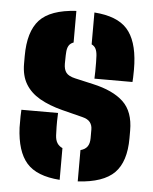

<svg xmlns="http://www.w3.org/2000/svg" viewBox="-48 -650 558 699"><g transform="rotate(5 231.5 -300.0)"><path d="M34 -168Q33.5 -190 34 -209Q34.5 -228 35 -233H169Q167.5 -200 168 -182.2Q168.5 -164.5 169 -151Q170 -133.5 176.8 -123Q183.5 -112.5 196 -107V9Q111.5 3 74.8 -39Q38 -81 34 -168ZM262 9V-105.5Q279 -110 287 -121.2Q295 -132.5 295 -152Q295 -164.5 295 -166.5Q295 -168.5 295 -170.2Q295 -172 295 -184Q295 -199 286.8 -210Q278.5 -221 258 -226L183 -245Q134.5 -257.5 100.2 -277.2Q66 -297 48 -327Q30 -357 30 -401Q30 -408.5 30 -415.5Q30 -422.5 30 -429Q30 -518.5 69.2 -561Q108.5 -603.5 203 -609V-493.5Q190.5 -489 185 -479Q179.5 -469 179 -453Q179 -451.5 178.5 -444Q178 -436.5 178 -414Q178 -393 187 -381.2Q196 -369.5 220 -364L286 -349Q360.5 -332.5 398.2 -296.8Q436 -261 436 -192Q436 -185.5 436 -178.2Q436 -171 436 -164Q436 -78 395.5 -37.2Q355 3.5 262 9ZM290 -369Q290.5 -380 290.8 -396.5Q291 -413 290.8 -428.8Q290.5 -444.5 290 -453Q289 -468.5 284.2 -478Q279.5 -487.5 269 -492.5V-609Q352.5 -603 389.2 -562Q426 -521 430 -436Q430.5 -428 430.5 -413.5Q430.5 -399 430 -385.8Q429.5 -372.5 429 -369Z"/></g></svg>

Font: Big Shoulders Stencil Text Thin Black
Style: Regular
Weight: 900
Version: Version 2.001